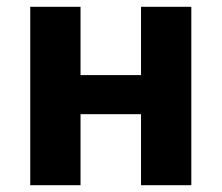

<svg xmlns="http://www.w3.org/2000/svg" viewBox="-20 -545 652 565"><path d="M69 0H217V-209H395V0H543V-525H395V-324H217V-525H69Z"/></svg>

Font: LVC Sans
Style: Bold
Weight: 700
Designer: Mike Abbink, Paul van der Laan, Pieter van Rosmalen
Foundry: Bold Monday
Version: Version 3.0